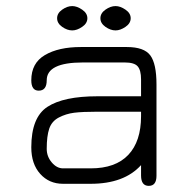

<svg xmlns="http://www.w3.org/2000/svg" viewBox="-20 -605 618 632"><path d="M300.8 -237.3Q251 -237.3 224.1 -233.9Q197.3 -230.5 173.8 -218.3Q150.4 -206.1 142.1 -181.6Q133.8 -157.2 133.8 -115.2Q133.8 -89.8 150.4 -70.3Q167 -50.8 187.5 -50.8H278.3Q360.4 -50.8 402.3 -95.2Q444.3 -139.6 444.3 -222.7V-237.3ZM300.8 -288.1H444.3V-343.8Q444.3 -374 433.1 -386.7Q421.9 -399.4 390.6 -399.4H252.9Q133.8 -399.4 133.8 -340.8Q133.8 -306.6 107.4 -306.6Q83 -306.6 83 -340.8Q83 -397.5 127.9 -423.8Q172.9 -450.2 246.1 -450.2H397.5Q454.1 -450.2 474.6 -422.9Q495.1 -395.5 495.1 -327.1V-26.4Q495.1 6.8 469.7 6.8Q444.3 6.8 444.3 -27.3V-61.5Q388.7 0 278.3 0H187.5Q141.6 0 112.3 -32.7Q83 -65.4 83 -120.1Q83 -218.8 136.2 -253.4Q189.5 -288.1 300.8 -288.1ZM217.8 -585Q233.4 -585 250.5 -573.2Q267.6 -561.5 267.6 -544.9Q267.6 -528.3 250.5 -516.6Q233.4 -504.9 217.8 -504.9Q201.2 -504.9 184.6 -516.6Q168 -528.3 168 -544.9Q168 -561.5 184.6 -573.2Q201.2 -585 217.8 -585ZM360.4 -585Q376 -585 393.1 -573.2Q410.2 -561.5 410.2 -544.9Q410.2 -528.3 393.1 -516.6Q376 -504.9 360.4 -504.9Q343.8 -504.9 327.1 -516.6Q310.5 -528.3 310.5 -544.9Q310.5 -561.5 327.1 -573.2Q343.8 -585 360.4 -585Z"/></svg>

Font: Jura
Style: Book
Weight: 400
Version: Version 2.3